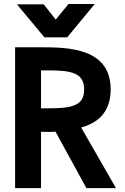

<svg xmlns="http://www.w3.org/2000/svg" viewBox="-20 -949 631 969"><path d="M458 -928.7H325.7L261.2 -850.1L200.7 -927.2H65.4L204.1 -760.7H319.3ZM187 -402.3V-593.8H221.7C337.9 -593.8 404.8 -582.5 404.8 -497.6C404.8 -412.6 337.9 -402.3 221.7 -402.3ZM416 0.5H565.4L389.6 -305.7C489.7 -332 538.6 -399.4 538.6 -497.6C538.6 -707 323.7 -710.4 187 -710.4H56.2V0.5H187V-283.7C198.2 -283.7 215.8 -283.2 231.4 -283.2C243.2 -283.2 253.9 -283.7 260.3 -284.2Z"/></svg>

Font: Tuffy
Style: Bold
Weight: 700
Designer: Thatcher Ulrich, Karoly Barta, Michael Everson
Version: Version 001.270